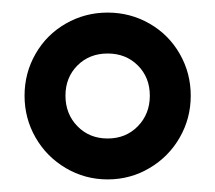

<svg xmlns="http://www.w3.org/2000/svg" viewBox="-20 -676 342 305"><path d="M19 -524Q19 -560 36.5 -590.5Q54 -621 84.5 -638.5Q115 -656 151 -656Q187 -656 217.5 -638.5Q248 -621 265.5 -590.5Q283 -560 283 -524Q283 -488 265.5 -457.5Q248 -427 217.5 -409Q187 -391 151 -391Q115 -391 84.5 -409Q54 -427 36.5 -457.5Q19 -488 19 -524ZM218 -524Q218 -553 199 -572Q180 -591 151 -591Q122 -591 103 -572Q84 -553 84 -524Q84 -495 103 -475.5Q122 -456 151 -456Q180 -456 199 -475.5Q218 -495 218 -524Z"/></svg>

Font: Alegreya SC ExtraBold
Style: Regular
Weight: 800
Designer: Juan Pablo del Peral
Foundry: Huerta Tipografica
Version: Version 2.007; ttfautohint (v1.6)